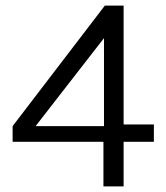

<svg xmlns="http://www.w3.org/2000/svg" viewBox="-20 -561 594 685"><path d="M421 -541V-117H529V-55H421V104H349V-55H25V-111L354 -541ZM107 -111H351V-425Z"/></svg>

Font: Karla Tamil Upright
Style: Regular
Weight: 400
Designer: Jonathan Pinhorn
Foundry: Jonathan Pinhorn
Version: Version 1.001